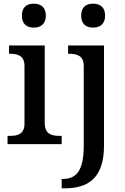

<svg xmlns="http://www.w3.org/2000/svg" viewBox="-20 -783 681 1043"><path d="M164 -633C199 -633 229 -651 229 -698C229 -746 199 -763 164 -763C127 -763 99 -746 99 -698C99 -651 127 -633 164 -633ZM486 -633C521 -633 551 -651 551 -698C551 -746 521 -763 486 -763C449 -763 421 -746 421 -698C421 -651 449 -633 486 -633ZM21 0H315V-45H302C261 -45 223 -54 223 -115V-536H29V-491H34C74 -491 113 -482 113 -425V-111C113 -53 74 -45 34 -45H21ZM315 240H332C456 240 545 187 545 8V-536H350V-491H353C397 -491 435 -482 435 -424V7C435 146 394 189 322 189H315Z"/></svg>

Font: Noto Serif Vithkuqi Medium
Style: Regular
Weight: 500
Version: Version 1.005